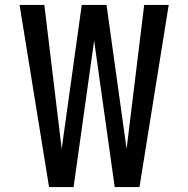

<svg xmlns="http://www.w3.org/2000/svg" viewBox="-20 -755 760 775"><path d="M178 0H277L360 -591L443 0H543L661 -735H562L491 -154L410 -735H310L229 -154L159 -735H59Z"/></svg>

Font: Iosevka Sparkle Medium
Style: Regular
Weight: 500
Designer: Belleve Invis
Foundry: Belleve Invis
Version: Version 4.5.0; ttfautohint (v1.8.3)